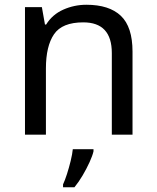

<svg xmlns="http://www.w3.org/2000/svg" viewBox="-20 -566 658 807"><path d="M343 -546Q439 -546 488 -499.5Q537 -453 537 -349V0H450V-343Q450 -472 330 -472Q241 -472 207 -422Q173 -372 173 -278V0H85V-536H156L169 -463H174Q200 -505 246 -525.5Q292 -546 343 -546ZM373 70Q369 88 356.5 115.5Q344 143 327.5 171Q311 199 293 221H245V209Q253 192 261.5 165.5Q270 139 277 110.5Q284 82 286 61H373Z"/></svg>

Font: Noto Sans Pau Cin Hau
Style: Regular
Weight: 400
Designer: Monotype Design Team
Foundry: Monotype Imaging Inc.
Version: Version 2.002; ttfautohint (v1.8.4.7-5d5b)